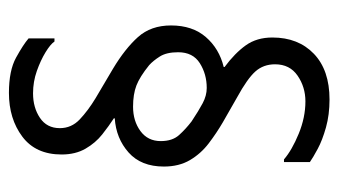

<svg xmlns="http://www.w3.org/2000/svg" viewBox="-184 -568 758 430"><g transform="rotate(-90 195.0 -353.0)"><path d="M64 -594Q64 -563 77 -540.5Q90 -518 109 -503Q128 -488 145 -477V-475Q100 -472 68.5 -444Q37 -416 37 -365Q37 -331 51.5 -306.5Q66 -282 89 -264.5Q112 -247 136 -233L192 -201Q234 -178 250 -160Q266 -142 266 -116Q266 -83 240.5 -65.5Q215 -48 183 -48Q147 -48 110.5 -63Q74 -78 53 -96H47V-38Q57 -31 76.5 -20.5Q96 -10 124.5 -2Q153 6 187 6Q253 6 289.5 -29Q326 -64 326 -122Q326 -157 308.5 -181.5Q291 -206 260 -229V-231Q301 -241 327 -271Q353 -301 353 -349Q353 -394 327 -423Q301 -452 256 -479L190 -518Q162 -535 142.5 -553.5Q123 -572 123 -598Q123 -627 146 -642.5Q169 -658 201 -658Q227 -658 251 -649.5Q275 -641 293 -630Q311 -619 317 -610H324V-668Q310 -680 281 -696Q252 -712 202 -712Q144 -712 104 -682Q64 -652 64 -594ZM264 -398Q274 -389 283.5 -374Q293 -359 293 -333Q293 -300 268.5 -284.5Q244 -269 213 -269Q196 -269 179 -278Q162 -287 138 -303Q121 -316 107.5 -331Q94 -346 94 -372Q94 -401 116.5 -417.5Q139 -434 171 -434Q199 -434 218.5 -426.5Q238 -419 264 -398Z"/></g></svg>

Font: Phudu
Style: Regular
Weight: 400
Version: Version 1.005;gftools[0.9.23]